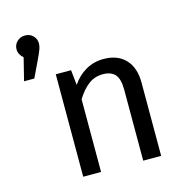

<svg xmlns="http://www.w3.org/2000/svg" viewBox="-110 -854 908 954"><g transform="rotate(-15 344.0 -376.5)"><path d="M160.2 -696.8Q160.2 -684.1 154.8 -668.5Q149.4 -652.8 133.8 -620.1L92.8 -534.2H40L68.8 -649.9Q44.9 -670.4 44.9 -696.8Q44.9 -720.7 61.8 -736.8Q78.6 -752.9 103 -752.9Q127.4 -752.9 143.8 -736.8Q160.2 -720.7 160.2 -696.8ZM449.2 -539.1Q521.5 -539.1 561.8 -496.3Q602.1 -453.6 602.1 -377.9V0H509.8V-365.2Q509.8 -421.4 488.8 -444.1Q467.8 -466.8 426.8 -466.8Q384.8 -466.8 353 -443.1Q321.3 -419.4 293 -374V0H201.2V-526.9H279.8L288.1 -449.2Q315.9 -491.2 357.4 -515.1Q398.9 -539.1 449.2 -539.1Z"/></g></svg>

Font: FiraGO
Style: Regular
Weight: 400
Designer: bBox Type
Foundry: bBox Type GmbH
Version: Version 1.001;PS 001.001;hotconv 1.0.88;makeotf.lib2.5.64775